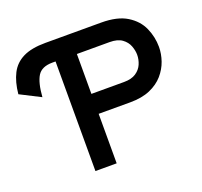

<svg xmlns="http://www.w3.org/2000/svg" viewBox="-126 -838 1026 977"><g transform="rotate(-20 387.0 -350.0)"><path d="M105.5 -445.5 -4.5 -501.5Q2 -566.5 24.8 -610.8Q47.5 -655 93.2 -677.5Q139 -700 214 -700H335.5V-593.5H213Q155.5 -593.5 133.2 -558Q111 -522.5 105.5 -445.5ZM230.5 0V-700H516.5Q604 -700 655.2 -668.2Q706.5 -636.5 728.5 -586.8Q750.5 -537 750.5 -483.5Q750.5 -446 737.5 -408.2Q724.5 -370.5 696.8 -338.5Q669 -306.5 624.5 -287.2Q580 -268 516.5 -268H345.5V0ZM345.5 -376H522.5Q563 -376 587.2 -392.2Q611.5 -408.5 622 -433.2Q632.5 -458 632.5 -483.5Q632.5 -506.5 623 -531.8Q613.5 -557 589.5 -574.5Q565.5 -592 522.5 -592H345.5Z"/></g></svg>

Font: Overpass SemiBold
Style: Regular
Weight: 600
Designer: Delve Withrington, Dave Bailey, Thomas Jockin
Foundry: Delve Fonts LLC
Version: Version 4.000